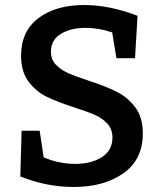

<svg xmlns="http://www.w3.org/2000/svg" viewBox="-20 -733 641 765"><path d="M332 -412Q402 -389 445 -367.5Q488 -346 518.5 -306Q549 -266 549 -201Q549 -97 471.5 -42.5Q394 12 274 12Q165 12 61 -30L66 -212H138L154 -106Q215 -80 280 -80Q344 -80 386 -107Q428 -134 428 -185Q428 -218 408 -240Q388 -262 358.5 -275Q329 -288 276 -305Q208 -327 166 -347.5Q124 -368 94 -407.5Q64 -447 64 -511Q64 -609 133.5 -661Q203 -713 315 -713Q417 -713 528 -670L518 -501H444L427 -604Q373 -622 321 -622Q262 -622 222.5 -598Q183 -574 183 -527Q183 -496 202.5 -475.5Q222 -455 251 -442Q280 -429 332 -412Z"/></svg>

Font: Bitter Pro SemiBold
Style: Regular
Weight: 600
Designer: Sol Matas, and Bitter project Authors
Foundry: Sol Matas
Version: Version 1.010